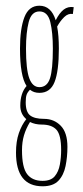

<svg xmlns="http://www.w3.org/2000/svg" viewBox="-20 -480 290 672"><path d="M118 -155Q98 -155 85 -166Q76 -157 73 -148Q70 -139 70 -122Q70 -88 85.5 -76Q101 -64 134 -64Q169 -64 192.5 -40Q216 -16 216 34Q216 69 209.5 101Q203 133 184.5 152.5Q166 172 129 172Q36 172 36 54Q36 15 46 -14Q56 -43 72 -63Q51 -81 51 -110Q51 -154 73 -179Q50 -214 50 -310Q50 -380 65.5 -420Q81 -460 118 -460Q159 -460 175 -409Q188 -435 203 -446.5Q218 -458 238 -455L235 -431Q219 -434 205 -420.5Q191 -407 180 -387Q186 -356 186 -310Q186 -231 171 -193Q156 -155 118 -155ZM118 -175Q145 -175 155 -206Q165 -237 165 -310Q165 -366 156 -403Q147 -440 118 -440Q90 -440 80.5 -403Q71 -366 71 -310Q71 -237 82.5 -206Q94 -175 118 -175ZM57 46Q57 106 75 129.5Q93 153 129 153Q158 153 171.5 137Q185 121 189.5 96Q194 71 194 45Q194 -8 177.5 -26Q161 -44 126 -44Q103 -44 85 -53Q71 -30 64 -6.5Q57 17 57 46Z"/></svg>

Font: Inconsolata UltraCondensed ExtraLight
Style: Regular
Weight: 200
Width: 1
Monospace: yes
Designer: Raph Levien, Cyreal, Brenton Simpson
Foundry: Raph Levien, Cyreal, Google
Version: Version 3.100; ttfautohint (v1.8.4.7-5d5b)